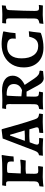

<svg xmlns="http://www.w3.org/2000/svg" viewBox="886 -1434 560 2372"><g transform="rotate(-90 1166.0 -248.0)"><path d="M51 -40Q87 -46 99.5 -60Q112 -74 112 -108L113 -411Q113 -436 107.5 -444.5Q102 -453 85 -453L59 -452L55 -457L62 -501Q76 -501 115.5 -500Q155 -499 201 -499Q360 -499 432 -508L437 -502Q435 -490 428.5 -448Q422 -406 419 -361L356 -357L357 -390Q357 -413 351 -423.5Q345 -434 326 -437.5Q307 -441 264 -441Q241 -441 231.5 -439Q222 -437 219 -432Q216 -427 216 -414L209 -272L288 -271Q304 -271 334.5 -274Q365 -277 375 -278L380 -272L369 -210Q359 -210 330.5 -211Q302 -212 270 -212Q242 -212 207 -207L205 -105Q205 -74 212 -64.5Q219 -55 241 -55Q257 -55 273 -56.5Q289 -58 295 -58L300 -51L292 3Q278 3 240.5 1.5Q203 0 166 0Q131 0 94 3.5Q57 7 46 9Z M709 1 712 -42Q754 -46 766.5 -51Q779 -56 779 -71Q779 -84 773 -100L754 -165Q733 -166 675 -166Q644 -166 594 -161L570 -97Q565 -77 565 -72Q565 -57 574.5 -51Q584 -45 607 -45H644L648 -40L642 5Q631 4 594 2Q557 0 524 0Q491 0 464 1Q437 2 428 2L434 -46Q454 -49 466.5 -60.5Q479 -72 490 -100L641 -495L747 -508L756 -505Q768 -461 807 -324.5Q846 -188 877 -100Q886 -71 900.5 -59.5Q915 -48 946 -45L949 -40L943 2Q933 2 904.5 1Q876 0 846 0Q804 0 763.5 2.5Q723 5 712 6ZM674 -221Q713 -221 740 -224L687 -404H677L612 -221Z M1296 -60 1220 -200H1160L1158 -107Q1158 -79 1162 -67Q1166 -55 1177.5 -51Q1189 -47 1217 -46L1220 -42L1211 3Q1197 2 1162 1.5Q1127 1 1096 1Q1067 1 1037.5 2.5Q1008 4 999 5L1006 -44Q1041 -49 1053 -61Q1065 -73 1065 -107L1066 -414Q1066 -437 1060 -445Q1054 -453 1039 -453L1010 -452L1006 -457L1013 -501Q1024 -501 1054 -500Q1084 -499 1113 -499Q1145 -499 1180.5 -500.5Q1216 -502 1230 -503Q1319 -503 1368 -468.5Q1417 -434 1417 -372Q1417 -326 1387.5 -287.5Q1358 -249 1303 -223L1380 -107Q1404 -71 1425.5 -55.5Q1447 -40 1475 -40L1480 -33L1474 4L1385 12Q1334 12 1296 -60ZM1314 -357Q1314 -402 1282 -424Q1250 -446 1183 -446Q1175 -446 1172 -442.5Q1169 -439 1169 -428Q1162 -313 1162 -264L1238 -256Q1314 -285 1314 -357Z M1519 -235Q1519 -317 1555 -378.5Q1591 -440 1656 -474Q1721 -508 1807 -508Q1838 -508 1872 -504Q1906 -500 1929.5 -495Q1953 -490 1960 -489L1964 -481Q1963 -476 1959 -456.5Q1955 -437 1950 -405Q1945 -373 1943 -337L1874 -333Q1874 -336 1875 -347Q1876 -358 1876 -373Q1876 -407 1851.5 -423.5Q1827 -440 1777 -440Q1707 -440 1669 -394.5Q1631 -349 1631 -262Q1631 -165 1671.5 -110.5Q1712 -56 1784 -56Q1831 -56 1858.5 -82.5Q1886 -109 1898 -167L1966 -172Q1964 -159 1957.5 -114.5Q1951 -70 1948 -31L1941 -22Q1935 -20 1911.5 -12.5Q1888 -5 1848.5 2Q1809 9 1764 9Q1651 9 1585 -56.5Q1519 -122 1519 -235Z M2063 -40Q2100 -47 2112 -60Q2124 -73 2124 -106L2125 -411Q2125 -436 2119 -444.5Q2113 -453 2095 -453L2065 -452L2062 -458L2067 -501Q2085 -501 2100 -500L2176 -499Q2199 -499 2236.5 -501.5Q2274 -504 2286 -505L2282 -457Q2250 -453 2239.5 -445Q2229 -437 2227 -414Q2217 -218 2217 -100Q2217 -68 2223.5 -57Q2230 -46 2250 -46Q2264 -46 2274.5 -47Q2285 -48 2288 -49L2291 -44L2284 2Q2271 2 2235.5 1Q2200 0 2166 0Q2138 0 2103 3.5Q2068 7 2057 8Z"/></g></svg>

Font: Alegreya SC Medium
Style: Regular
Weight: 500
Designer: Juan Pablo del Peral
Foundry: Huerta Tipografica
Version: Version 2.007; ttfautohint (v1.6)